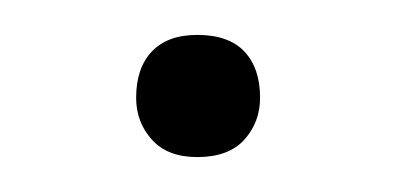

<svg xmlns="http://www.w3.org/2000/svg" viewBox="-20 -286 227 110"><path d="M93 -196Q76 -196 67 -206Q58 -216 58 -230Q58 -247 67 -256.5Q76 -266 93 -266Q111 -266 120 -256.5Q129 -247 129 -230Q129 -216 120 -206Q111 -196 93 -196Z"/></svg>

Font: Tilda Sans Light
Style: Regular
Weight: 300
Designer: ParaType Ltd
Foundry: ParaType Ltd
Version: Version 1.009